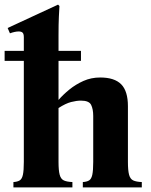

<svg xmlns="http://www.w3.org/2000/svg" viewBox="-21 -810 654 830"><path d="M532 -110Q532 -73 537 -54.5Q542 -36 555 -30Q568 -24 592 -23V0H337V-23Q354 -24 364 -30Q374 -36 378 -54.5Q382 -73 382 -110V-309Q382 -338 373 -356.5Q364 -375 329 -375Q310 -375 286.5 -369Q263 -363 232 -343V-110Q232 -73 237 -54.5Q242 -36 255 -30Q268 -24 292 -23V0H37V-23Q54 -24 64 -30Q74 -36 78 -54.5Q82 -73 82 -110V-649Q82 -664 76.5 -669Q71 -674 60 -674Q52 -674 42.5 -672Q33 -670 22 -666L12 -689L230 -790L236 -784Q235 -769 233.5 -737.5Q232 -706 232 -658V-378Q252 -401 279 -423Q306 -445 339.5 -460Q373 -475 412 -475Q474 -475 503 -445.5Q532 -416 532 -351ZM329 -547H-1V-590H329Z"/></svg>

Font: Bona Nova SC
Style: Bold
Weight: 700
Designer: Mateusz Machalski
Foundry: Capitalics
Version: Version 4.001; ttfautohint (v1.8.4.7-5d5b)